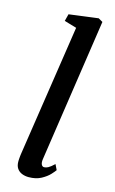

<svg xmlns="http://www.w3.org/2000/svg" viewBox="-127 -867 553 926"><g transform="rotate(15 150.0 -404.0)"><path d="M161 -91.5Q158.5 -74.5 163 -65Q167.5 -55.5 176.5 -55.5Q185.5 -55.5 196.5 -61.2Q207.5 -67 226 -84.5L239 -57.5Q234.5 -50.5 219.5 -34.2Q204.5 -18 178.8 -4Q153 10 116.5 10Q98.5 10 83 3.8Q67.5 -2.5 58.2 -16.2Q49 -30 49.5 -52.5Q49.5 -57 50 -63.5Q50.5 -70 51.2 -76.8Q52 -83.5 52.5 -87.5L152 -745L90.5 -763L99.5 -798.5L245.5 -817.5L267 -805Z"/></g></svg>

Font: Merriweather Light 18pt Medium
Style: Italic
Weight: 500
Italic angle: -7.8°
Version: Version 2.101